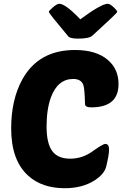

<svg xmlns="http://www.w3.org/2000/svg" viewBox="-20 -984 657 1014"><path d="M469 -185Q524 -224 536 -224Q556 -224 556 -194Q556 -167 541 -105Q531 -64 479 -31Q415 10 322 10Q202 10 129 -56Q39 -137 39 -306Q39 -456 97 -563Q183 -720 376 -720Q489 -720 550 -667Q606 -619 606 -540Q606 -417 462 -417Q429 -417 429 -435Q427 -515 420 -536Q408 -567 367 -567Q285 -567 249 -470Q226 -407 226 -316Q226 -225 257 -185Q286 -146 351 -146Q415 -146 469 -185ZM404 -882Q515 -964 549 -964Q561 -964 581 -945Q599 -928 599 -921Q599 -915 467 -795Q450 -780 391 -780Q347 -780 338 -795Q238 -914 238 -921Q238 -927 259 -945Q281 -964 293 -964Q326 -964 404 -882Z"/></svg>

Font: PoetsenOne
Style: Regular
Weight: 400
Designer: Rodrigo Fuenzalida, Pablo Impallari
Foundry: Pablo Impallari, Rodrigo Fuenzalida
Version: Version 1.000